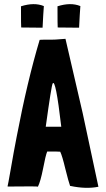

<svg xmlns="http://www.w3.org/2000/svg" viewBox="-20 -890 503 915"><path d="M81 -759Q80 -764 80 -860Q143 -880 189 -861L186 -817Q183 -771 183 -760V-758ZM255 -759Q254 -764 254 -860Q317 -880 363 -861L360 -817Q357 -771 357 -760V-758ZM449 0Q390 12 315 -4H314Q307 -23 291 -87Q277 -146 267 -167Q260 -168 205 -168Q197 -149 185 -85Q173 -25 161 -1L158 0Q168 -3 18 -1Q17 -1 16 -2Q18 -8 30 -77Q46 -170 60 -241Q110 -503 169 -700Q174 -701 205 -701Q241 -700 292 -705L374 -351ZM272 -286Q245 -518 231 -492Q225 -482 198 -286Z"/></svg>

Font: Londrina Solid
Style: Regular
Weight: 400
Designer: Marcelo Magalhaes
Foundry: Marcelo Magalh„es
Version: Version 1.001 2011